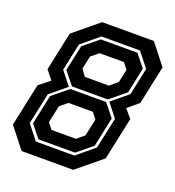

<svg xmlns="http://www.w3.org/2000/svg" viewBox="-143 -802 826 904"><g transform="rotate(20 270.0 -350.0)"><path d="M66 0 -15 -103 30.5 -316.5 84.5 -359.5 49 -404 90 -597 215 -700H474L555 -597L514 -404L459.5 -358.5L495.5 -316.5L450 -103L325 0ZM122 -79 72 -141 103.5 -289 182 -353H361L412.5 -289L381 -141L305 -79ZM114 -65H307L394 -137L427.5 -293L374.5 -360L456 -427L485 -563.5L428 -635.5H235L148 -563.5L119 -427L171.5 -360L90.5 -293L57 -137ZM185 -367 133.5 -431 161 -559.5 237 -621.5H420L470 -559.5L442.5 -431L364 -367ZM164.5 -141.5H286.5L323.5 -172L342 -258L318 -288.5H196L159 -258L140.5 -172ZM226.5 -430H347.5L385.5 -463L399.5 -528L375.5 -558.5H253.5L216.5 -528L202.5 -463Z"/></g></svg>

Font: Tourney Thin
Style: Bold Italic
Weight: 700
Italic angle: -12°
Version: Version 1.015